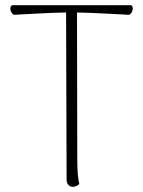

<svg xmlns="http://www.w3.org/2000/svg" viewBox="-20 -709 549 738"><path d="M260 9Q249 9 242.5 1.5Q236 -6 236 -19L234 -675L276 -676L277 -94Q277 -63 279 -39.5Q281 -16 285 -2Q281 2 275 5.5Q269 9 260 9ZM34 -652Q29 -654 25 -659.5Q21 -665 20 -672Q19 -679 21.5 -684Q24 -689 30 -689H481Q487 -689 489 -684Q491 -679 490 -672Q489 -665 485 -659.5Q481 -654 476 -652Q440 -654 402.5 -656Q365 -658 327 -659.5Q289 -661 252 -661Q215 -661 178.5 -659.5Q142 -658 105.5 -656Q69 -654 34 -652Z"/></svg>

Font: Arima ExtraLight
Style: Regular
Weight: 250
Designer: Joana Correia and Natanael Gama
Foundry: NDISCOVER
Version: Version 1.101;gftools[0.9.23]